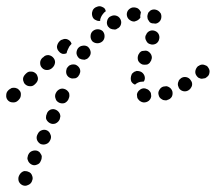

<svg xmlns="http://www.w3.org/2000/svg" viewBox="-42 -307 694 617"><path d="M17 267Q17 271 18 275Q20 280 23 283Q26 286 30 288Q39 292 47 288Q56 285 60 277L61 274Q65 266 61 257Q58 248 49 245Q45 243 41 243Q36 242 32 244Q28 246 25 249Q22 252 20 256L19 258Q17 262 17 267ZM46 201Q46 205 48 209Q49 213 53 217Q56 220 60 222Q68 226 77 222Q86 219 89 210L90 208Q92 204 92 199Q93 195 91 191Q89 187 86 183Q83 180 79 178Q71 175 62 178Q53 181 49 190L48 192Q47 196 46 201ZM77 143Q81 152 89 156Q98 159 106 156Q115 153 119 144L120 142Q124 133 120 125Q117 116 109 112Q100 108 91 112Q83 115 79 124L78 126Q74 134 77 143ZM106 68Q105 73 107 77Q109 81 112 84Q115 87 119 89Q127 93 136 90Q145 86 149 78L150 76Q151 72 152 67Q152 63 150 58Q148 54 145 51Q142 48 138 46Q130 42 121 45Q112 49 109 57L108 60Q106 64 106 68ZM135 2Q135 6 137 11Q138 15 141 18Q144 21 148 23Q157 27 166 24Q174 20 178 12L179 9Q181 5 181 1Q181 -4 180 -8Q178 -12 175 -15Q172 -18 168 -20Q159 -24 151 -21Q142 -17 138 -9L137 -7Q135 -3 135 2ZM25 -2Q26 -12 19 -18Q16 -22 12 -23Q8 -25 3 -25Q-1 -25 -5 -24Q-9 -22 -13 -19L-16 -16Q-22 -10 -22 -1Q-23 9 -16 16Q-10 22 -1 22Q9 23 16 16L18 14Q25 7 25 -2ZM436 17Q443 11 444 2Q444 -2 443 -7Q442 -11 439 -14Q436 -18 432 -20Q428 -22 424 -23Q424 -23 423 -23Q414 -24 407 -18Q399 -12 398 -3Q398 1 399 6Q400 10 403 13Q406 17 410 19Q413 21 418 22Q419 22 419 22Q428 23 436 17ZM510 4Q514 -4 512 -13Q511 -17 508 -21Q505 -25 501 -27Q498 -29 493 -30Q489 -30 484 -29Q475 -27 470 -18Q465 -10 468 -1Q469 3 471 6Q474 10 478 12Q482 15 486 15Q491 16 495 15L496 14Q505 12 510 4ZM571 -24Q574 -28 575 -32Q576 -37 575 -41Q574 -45 571 -49Q566 -57 557 -59Q548 -61 540 -56L539 -55Q536 -53 533 -49Q531 -45 530 -41Q529 -36 530 -32Q531 -28 533 -24Q538 -16 547 -14Q556 -12 564 -17L565 -18Q569 -20 571 -24ZM78 -46Q80 -50 80 -54Q80 -59 78 -63Q77 -67 74 -70Q67 -77 58 -77Q49 -78 42 -71L39 -68Q36 -65 34 -61Q32 -57 32 -53Q32 -48 34 -44Q35 -40 38 -37Q45 -30 54 -30Q63 -29 70 -36L73 -39Q76 -42 78 -46ZM379 -61V-62Q380 -66 382 -70Q385 -73 389 -76Q393 -78 397 -79Q402 -79 406 -78Q415 -76 420 -68Q425 -60 423 -51L422 -50Q422 -49 422 -48Q421 -47 420 -45Q415 -45 409 -44Q400 -42 393 -36Q392 -35 392 -35Q384 -38 380 -45Q377 -53 379 -61ZM631 -73Q633 -82 627 -90Q625 -94 621 -96Q617 -98 613 -99Q608 -100 604 -99Q600 -98 596 -95H595Q588 -89 586 -80Q584 -71 590 -63Q592 -60 596 -57Q600 -55 604 -54Q609 -54 613 -55Q618 -55 621 -58L622 -59Q630 -64 631 -73ZM214 -87Q210 -95 201 -99Q197 -100 193 -100Q188 -100 184 -98Q180 -97 177 -93Q174 -90 172 -86V-85Q169 -76 172 -68Q176 -59 185 -56Q189 -54 194 -55Q198 -55 202 -56Q206 -58 209 -61Q212 -65 214 -69V-70Q218 -78 214 -87ZM135 -107Q135 -116 128 -123Q122 -129 113 -130Q103 -130 97 -123L94 -121Q87 -114 87 -105Q87 -95 93 -89Q99 -82 109 -82Q118 -82 125 -88L128 -91Q134 -97 135 -107ZM402 -112Q406 -104 415 -100Q419 -99 423 -99Q428 -99 432 -100Q436 -102 439 -105Q442 -109 444 -113V-114Q448 -122 444 -131Q440 -139 432 -143Q427 -145 423 -144Q419 -144 414 -143Q410 -141 407 -138Q404 -134 402 -130V-129Q399 -121 402 -112ZM245 -125Q251 -133 249 -142Q247 -151 240 -157Q232 -162 223 -160Q214 -159 208 -151Q203 -143 204 -134Q206 -125 213 -119Q217 -117 221 -116Q226 -115 230 -115Q234 -116 238 -118Q242 -121 245 -125ZM186 -164Q187 -165 188 -166Q187 -168 186 -171Q185 -173 183 -175Q180 -178 176 -180Q172 -182 167 -182Q163 -182 159 -180Q154 -179 151 -176L148 -173Q142 -166 141 -157Q141 -148 148 -141Q152 -136 159 -134Q166 -133 172 -136Q173 -142 176 -148L177 -150Q180 -158 186 -164ZM428 -176Q432 -167 441 -165Q449 -162 458 -166Q466 -170 469 -179V-180Q472 -188 468 -197Q464 -205 455 -208Q446 -211 438 -207Q430 -203 427 -194L426 -193Q423 -184 428 -176ZM294 -191Q294 -200 288 -207Q281 -213 272 -213Q263 -213 256 -207L255 -206Q249 -200 249 -190Q249 -181 255 -174Q262 -168 271 -168Q280 -168 287 -174L288 -175Q294 -181 294 -191ZM337 -216Q345 -221 347 -230Q349 -239 344 -247Q339 -255 330 -257Q321 -259 313 -254H312Q304 -249 302 -239Q300 -230 305 -222Q308 -219 311 -216Q315 -214 319 -213Q324 -212 328 -212Q333 -213 336 -216ZM435 -242Q432 -245 432 -250Q431 -254 432 -258Q433 -263 435 -267Q438 -270 441 -273Q449 -278 458 -276Q467 -274 473 -266Q473 -265 474 -265Q478 -257 476 -248Q474 -239 466 -234Q464 -233 462 -232Q459 -231 457 -231Q452 -232 447 -232Q443 -233 440 -235Q437 -238 435 -242ZM411 -267Q408 -275 401 -280Q393 -284 385 -283H384Q375 -281 369 -273Q364 -265 366 -256Q368 -247 376 -242Q383 -237 392 -238L393 -239Q398 -240 402 -243Q406 -246 409 -250Q408 -257 410 -263Q410 -265 411 -267ZM255 -254Q252 -263 255 -271L256 -274Q260 -282 269 -285Q278 -289 286 -285Q291 -283 294 -280Q297 -276 298 -271Q292 -267 288 -261Q282 -253 280 -244Q280 -242 280 -240Q276 -239 273 -240Q270 -240 267 -242Q258 -245 255 -254Z"/></svg>

Font: FRB American Cursive Guidelines Dotted Extrabold
Style: Bold Italic
Weight: 800
Italic angle: -25°
Version: Version 2.0;Modular Font Editor K font №1